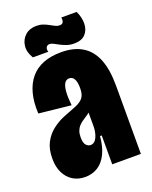

<svg xmlns="http://www.w3.org/2000/svg" viewBox="-133 -759 666 844"><g transform="rotate(-20 200.0 -337.0)"><path d="M118 12Q86 12 61.5 -3Q37 -18 23 -46Q9 -74 9 -113Q9 -158 25 -188Q41 -218 66 -237.5Q91 -257 118.5 -268.5Q146 -280 168 -288Q193 -297 206.5 -307Q220 -317 225 -330.5Q230 -344 230 -364Q230 -392 222 -406Q214 -420 199 -420Q185 -420 177 -407.5Q169 -395 167 -369.5Q165 -344 169 -305L19 -321Q16 -374 27 -415Q38 -456 61.5 -484Q85 -512 121 -526Q157 -540 205 -540Q263 -540 302.5 -516.5Q342 -493 362 -444.5Q382 -396 382 -319V-192Q382 -160 382 -128Q382 -96 382 -64Q382 -32 382 0H248Q248 -34 248 -67.5Q248 -101 248 -135H240Q236 -87 220 -54Q204 -21 178 -4.5Q152 12 118 12ZM188 -112Q198 -112 205.5 -118Q213 -124 218 -135Q223 -146 225.5 -159Q228 -172 228 -185V-256L249 -272Q241 -260 231 -251.5Q221 -243 210.5 -236.5Q200 -230 190.5 -223Q181 -216 174 -208Q167 -200 162.5 -188Q158 -176 158 -159Q158 -132 167.5 -122Q177 -112 188 -112ZM273 -556Q254 -556 238.5 -561.5Q223 -567 210.5 -573.5Q198 -580 188 -585.5Q178 -591 170 -591Q158 -591 153.5 -582Q149 -573 153 -561H81Q62 -592 65.5 -620.5Q69 -649 89.5 -667.5Q110 -686 142 -686Q159 -686 173 -681Q187 -676 198.5 -669.5Q210 -663 220 -658Q230 -653 240 -653Q254 -653 257.5 -663Q261 -673 258 -683H330Q345 -652 344 -622.5Q343 -593 325.5 -574.5Q308 -556 273 -556Z"/></g></svg>

Font: Bricolage Grotesque 96pt ExtraBold Condensed
Style: Regular
Weight: 800
Width: 3
Version: Version 1.001;gftools[0.9.33.dev8+g029e19f]